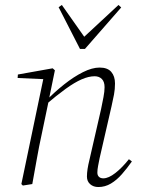

<svg xmlns="http://www.w3.org/2000/svg" viewBox="-20 -741 574 773"><path d="M72 6 66 0 156 -431 164 -422 51 -427 52 -441 192 -466 201 -458 177 -341 176 -335 148 -201Q137 -151 128.5 -102.5Q120 -54 110 0ZM376 12Q356 12 343 0.5Q330 -11 330 -30Q330 -44 332.5 -60.5Q335 -77 340 -97L387 -302Q392 -326 396.5 -349.5Q401 -373 401 -390Q401 -412 390 -423Q379 -434 361 -434Q337 -434 308.5 -421.5Q280 -409 244 -383Q208 -357 160 -316L158 -332H162Q199 -370 238 -401Q277 -432 314 -450.5Q351 -469 381 -469Q413 -469 428 -451.5Q443 -434 443 -405Q443 -382 439 -360.5Q435 -339 429 -313L381 -104Q378 -89 375 -73.5Q372 -58 372 -46Q372 -35 378.5 -29Q385 -23 396 -23Q417 -23 444.5 -44.5Q472 -66 499 -100L511 -91Q492 -64 471 -40Q450 -16 426.5 -2Q403 12 376 12ZM229 -721 329 -579H304L457 -721L468 -711L322 -544H302L216 -712Z"/></svg>

Font: Source Serif 4 48pt Light
Style: Italic
Weight: 300
Italic angle: -12°
Designer: Frank Grießhammer
Foundry: Adobe Systems Incorporated
Version: Version 4.004;hotconv 1.0.116;makeotfexe 2.5.65601